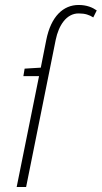

<svg xmlns="http://www.w3.org/2000/svg" viewBox="-20 -752 409 772"><path d="M47 0H85L204 -592C216 -650 247 -698 296 -698C323 -698 339 -692 355 -682L369 -710C352 -722 329 -732 296 -732C235 -732 185 -687 166 -591L144 -480L79 -476L74 -446H137Z"/></svg>

Font: Source Sans Pro Light
Style: Italic
Weight: 300
Italic angle: -11°
Designer: Paul D. Hunt
Foundry: Adobe Systems Incorporated
Version: Version 3.006;hotconv 1.0.111;makeotfexe 2.5.65597